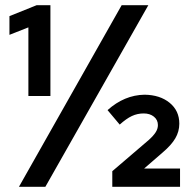

<svg xmlns="http://www.w3.org/2000/svg" viewBox="-20 -720 733 740"><path d="M89.4 -350V-614.5L16.4 -585.7V-657.8L121.3 -700H174.3V-350ZM53 0 448.9 -700H551.7L154.8 0ZM412.8 0V-60.2L553.8 -180.9Q571.3 -196.7 580 -210.2Q588.6 -223.7 588.6 -238Q588.6 -257.8 573.3 -270.3Q557.9 -282.8 533.8 -282.8Q509.5 -282.8 488.2 -272.8Q466.9 -262.8 441.4 -239.8L394.5 -295.6Q459.2 -353.6 536.9 -355Q596.4 -354.3 633.7 -323.9Q671.1 -293.4 671.1 -243.4Q671.1 -213.1 655.7 -186.9Q640.4 -160.7 606.1 -131.6L535.6 -70.5H673.9V0Z"/></svg>

Font: Red Hat Display VF
Style: Regular
Weight: 300
Designer: Pentagram, MCKL
Foundry: Pentagram, MCKL
Version: Version 1.023